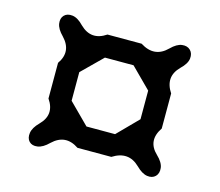

<svg xmlns="http://www.w3.org/2000/svg" viewBox="-70 -611 691 603"><g transform="rotate(15 275.0 -310.0)"><path d="M459 -253Q427 -206 466 -169Q486 -150 488 -132.5Q490 -115 480 -105Q470 -95 453 -97.5Q436 -100 417 -119Q378 -157 329 -126H219Q173 -157 133 -119Q114 -100 96.5 -97.5Q79 -95 69.5 -105Q60 -115 62.5 -132.5Q65 -150 84 -169Q122 -207 91 -252V-368Q122 -412 84 -452Q65 -471 62.5 -488Q60 -505 69.5 -515Q79 -525 96.5 -523Q114 -521 133 -501Q172 -463 218 -494H329Q378 -463 417 -502Q436 -521 453 -523Q470 -525 480 -515Q490 -505 488 -488Q486 -471 466 -452Q428 -414 459 -367ZM322 -198 387 -264V-357L322 -422H229L163 -357V-264L229 -198Z"/></g></svg>

Font: Syne Mono
Style: Regular
Weight: 400
Monospace: yes
Designer: Lucas Descroix
Foundry: Bonjour Monde
Version: Version 2.000; ttfautohint (v1.8.3)